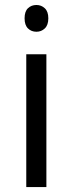

<svg xmlns="http://www.w3.org/2000/svg" viewBox="-20 -754 293 774"><path d="M167 0H85.9V-535.2H167ZM79.1 -680.2Q79.1 -708 92.8 -720.9Q106.4 -733.9 127 -733.9Q146.5 -733.9 160.6 -720.7Q174.8 -707.5 174.8 -680.2Q174.8 -652.8 160.6 -639.4Q146.5 -626 127 -626Q106.4 -626 92.8 -639.4Q79.1 -652.8 79.1 -680.2Z"/></svg>

Font: f01722094
Style: Regular
Weight: 400
Foundry: Ascender Corporation
Version: Version 1.10